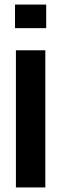

<svg xmlns="http://www.w3.org/2000/svg" viewBox="-20 -820 268 840"><path d="M45.7 -696.9V-800H182.1V-696.9ZM49.6 0V-600H178.3V0Z"/></svg>

Font: Big Shoulders Text SC Thin
Style: Regular
Weight: 100
Designer: Patric King
Foundry: XO Type Co
Version: Version 2.002